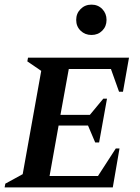

<svg xmlns="http://www.w3.org/2000/svg" viewBox="-27 -809 603 829"><path d="M-7 0 -4 -16 71 -57 151 -503 91 -544 94 -560H530L504 -413H487L452 -511H270L234 -313H361L419 -383H435L401 -194H384L353 -267H226L187 -49H396L473 -168H489L460 0ZM368 -658Q340 -658 321 -676.5Q302 -695 302 -723Q302 -751 321 -770Q340 -789 368 -789Q396 -789 414.5 -770Q433 -751 433 -723Q433 -695 414.5 -676.5Q396 -658 368 -658Z"/></svg>

Font: Spectral SC SemiBold
Style: Italic
Weight: 600
Italic angle: -10°
Designer: Jean-Baptiste Levee
Foundry: Production Type
Version: Version 2.001